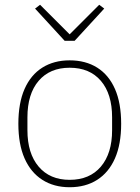

<svg xmlns="http://www.w3.org/2000/svg" viewBox="-20 -773 585 805"><path d="M272 12Q206 12 157.5 -19Q109 -50 83 -109Q57 -168 57 -254Q57 -341 83 -400Q109 -459 157.5 -489.5Q206 -520 272 -520Q339 -520 387.5 -489.5Q436 -459 462 -400Q488 -341 488 -254Q488 -168 462 -109Q436 -50 387.5 -19Q339 12 272 12ZM272 -19Q356 -19 403 -74.5Q450 -130 450 -227V-281Q450 -379 403 -434Q356 -489 272 -489Q189 -489 142 -434Q95 -379 95 -281V-227Q95 -130 142 -74.5Q189 -19 272 -19ZM293 -602H251L127 -737L148 -753L272 -629L396 -753L417 -737Z"/></svg>

Font: IBM Plex Sans ExtraLight
Style: Regular
Weight: 250
Designer: Mike Abbink, Paul van der Laan, Pieter van Rosmalen
Foundry: Bold Monday
Version: Version 3.201